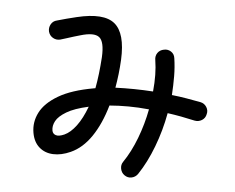

<svg xmlns="http://www.w3.org/2000/svg" viewBox="-54 -813 1107 903"><g transform="rotate(-5 500.0 -361.5)"><path d="M499 12.7Q486.3 0 485.8 -19Q485.4 -38.1 498 -50.8Q541 -94.7 578.1 -156.7Q615.2 -218.8 640.6 -286.1Q591.8 -299.8 545.9 -308.1Q500 -316.4 457 -320.3Q417 -238.3 366.2 -186Q315.4 -133.8 256.8 -119.1Q210.9 -107.4 172.9 -115.7Q134.8 -124 112.3 -151.9Q89.8 -179.7 89.8 -223.6Q89.8 -274.4 121.1 -315.9Q152.3 -357.4 218.8 -382.3Q285.2 -407.2 391.6 -407.2H398.4Q410.2 -438.5 420.9 -474.1Q431.6 -509.8 441.4 -549.8Q458 -622.1 436.5 -645.5Q415 -668.9 348.6 -661.1Q336.9 -660.2 317.9 -657.7Q298.8 -655.3 280.8 -652.8Q262.7 -650.4 252.9 -649.4Q234.4 -648.4 220.2 -660.2Q206.1 -671.9 204.1 -691.4Q203.1 -710 214.8 -724.6Q226.6 -739.3 246.1 -740.2Q264.6 -742.2 292 -744.6Q319.3 -747.1 339.8 -748Q469.7 -755.9 513.7 -704.1Q557.6 -652.3 530.3 -530.3Q522.5 -496.1 512.7 -463.4Q502.9 -430.7 492.2 -401.4Q579.1 -389.6 667 -368.2Q689.5 -448.2 690.4 -514.6Q690.4 -534.2 703.1 -546.9Q715.8 -559.6 735.4 -559.6Q753.9 -560.5 767.6 -547.9Q781.2 -535.2 780.3 -515.6Q779.3 -473.6 772 -430.7Q764.6 -387.7 753.9 -343.8Q788.1 -334 820.8 -322.3Q853.5 -310.5 884.8 -298.8Q902.3 -292 909.7 -274.4Q917 -256.8 909.2 -240.2Q902.3 -221.7 884.8 -214.8Q867.2 -208 849.6 -214.8Q819.3 -227.5 788.1 -239.3Q756.8 -251 726.6 -260.7Q697.3 -181.6 654.8 -110.4Q612.3 -39.1 563.5 11.7Q549.8 25.4 531.2 25.9Q512.7 26.4 499 12.7ZM234.4 -203.1Q264.6 -210.9 296.9 -241.2Q329.1 -271.5 359.4 -323.2Q291 -320.3 251.5 -305.2Q211.9 -290 195.8 -269.5Q179.7 -249 179.7 -226.6Q179.7 -210.9 193.4 -203.6Q207 -196.3 234.4 -203.1Z"/></g></svg>

Font: KTXP_ComRound
Style: Medium
Weight: 500
Version: Version 1.01;May 16, 2022;FontCreator 13.0.0.2683 64-bit